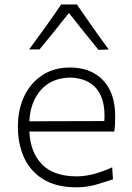

<svg xmlns="http://www.w3.org/2000/svg" viewBox="-20 -818 582 849"><path d="M317.9 10.3Q365.2 10.3 407.5 -2.4Q449.7 -15.1 479.5 -24.9L476.1 -78.1Q448.7 -65.4 421.4 -56.4Q394 -47.4 368.7 -42.7Q343.3 -38.1 321.3 -38.1Q216.8 -38.1 165.3 -91.6Q113.8 -145 109.9 -236.3H485.4Q487.8 -252 488.5 -268.3Q489.3 -284.7 489.3 -304.2Q489.3 -407.2 435.5 -463.4Q381.8 -519.5 289.1 -519.5Q219.2 -519.5 167.5 -485.8Q115.7 -452.1 87.4 -393.1Q59.1 -334 59.1 -257.8Q59.1 -180.2 87.2 -119.6Q115.2 -59.1 172.9 -24.4Q230.5 10.3 317.9 10.3ZM441.4 -282.7 109.9 -281.7Q113.8 -366.7 160.6 -419.9Q207.5 -473.1 290 -475.1Q369.1 -472.7 408.2 -424.1Q447.3 -375.5 441.4 -282.7ZM415.5 -597.7 460.9 -599.1Q423.8 -649.4 388.7 -699.2Q353.5 -749 319.8 -798.3H250.5Q217.3 -749 181.6 -699.5Q146 -649.9 108.9 -599.6H154.8Q188.5 -640.1 220.9 -680.4Q253.4 -720.7 284.7 -760.7Q316.4 -720.2 349.4 -679.2Q382.3 -638.2 415.5 -597.7Z"/></svg>

Font: Pinar-VF
Style: Regular
Weight: 300
Designer: Amin Abedi
Version: Version 3.0